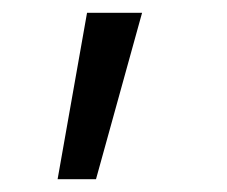

<svg xmlns="http://www.w3.org/2000/svg" viewBox="-20 -111 355 300"><path d="M70 169H130L202 -91H116Z"/></svg>

Font: Wafeq
Style: Regular
Weight: 400
Designer: Rasmus Andersson & Azza Alameddine
Foundry: Google & TypeTogether
Version: Version 3.000;FEAKit 1.0